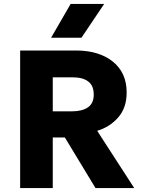

<svg xmlns="http://www.w3.org/2000/svg" viewBox="-20 -957 727 977"><path d="M82.5 0V-700H366.5Q484 -700 554.2 -643.5Q624.5 -587 624.5 -486.5Q624.5 -409 581.8 -359.8Q539 -310.5 474.5 -291.5L663 0H466L310 -257.5H248.5V0ZM248.5 -390.5H346.5Q398 -390.5 427.5 -410.8Q457 -431 457 -476Q457 -521 429.2 -542.2Q401.5 -563.5 350 -563.5H248.5ZM240 -765 339.5 -937H510L394.5 -765Z"/></svg>

Font: Geologica
Style: Bold
Weight: 700
Designer: Sindre Bremnes, Frode Helland
Foundry: Monokrom Skriftforlag AS
Version: Version 1.010; ttfautohint (v1.8.4.7-5d5b);gftools[0.9.28]